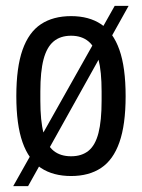

<svg xmlns="http://www.w3.org/2000/svg" viewBox="-20 -594 489 661"><path d="M224.8 12Q162.9 12 120.9 -15.8Q78.9 -43.5 57.6 -104.1Q36.2 -164.6 36.2 -263Q36.2 -361.9 57.6 -422.4Q78.9 -482.9 120.9 -510.7Q162.9 -538.5 224.8 -538.5Q286.3 -538.5 328 -510.7Q369.8 -482.9 391.1 -422.4Q412.5 -361.9 412.5 -263Q412.5 -164.6 391.1 -104.1Q369.8 -43.5 328 -15.8Q286.3 12 224.8 12ZM224.8 -56Q261.4 -56 284.8 -75Q308.2 -94 319 -136.2Q329.8 -178.3 329.8 -246.9V-279.1Q329.8 -347.7 319 -389.6Q308.2 -431.5 284.8 -451.3Q261.4 -471 224.8 -471Q187.8 -471 164.4 -451.3Q140.9 -431.5 129.9 -389.6Q118.9 -347.7 118.9 -279.1V-246.9Q118.9 -178.3 129.9 -136.2Q140.9 -94 164.4 -75Q187.8 -56 224.8 -56ZM25.5 46.8 374.9 -573.9H422.8L76.7 46.8Z"/></svg>

Font: Archivo SemiBold Condensed
Style: Regular
Weight: 600
Width: 3
Version: Version 2.001